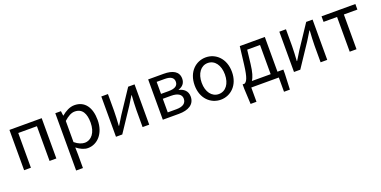

<svg xmlns="http://www.w3.org/2000/svg" viewBox="-17 -1234 4314 2176"><g transform="rotate(-20 2140.0 -146.5)"><path d="M82 0H164V-419H389V0H471V-486H82Z M635 205H717V41L715 -44C760 -9 805 12 850 12C961 12 1060 -85 1060 -250C1060 -401 993 -498 868 -498C811 -498 757 -467 713 -430H710L703 -486H635ZM836 -57C804 -57 761 -71 717 -108V-363C765 -406 806 -429 847 -429C939 -429 975 -357 975 -250C975 -130 916 -57 836 -57Z M1190 0H1266L1451 -278C1468 -307 1497 -352 1515 -382H1519C1515 -319 1511 -254 1511 -202V0H1591V-486H1514L1330 -209C1313 -179 1284 -135 1266 -105H1262C1266 -167 1270 -232 1270 -284V-486H1190Z M1755 0H1950C2062 0 2142 -43 2142 -139C2142 -209 2095 -243 2040 -256V-259C2090 -274 2121 -309 2121 -363C2121 -451 2048 -486 1942 -486H1755ZM1836 -282V-427H1934C2009 -427 2041 -400 2041 -355C2041 -310 2009 -282 1928 -282ZM1836 -59V-223H1936C2018 -223 2060 -193 2060 -144C2060 -90 2021 -59 1941 -59Z M2452 12C2571 12 2677 -81 2677 -242C2677 -405 2571 -498 2452 -498C2333 -498 2227 -405 2227 -242C2227 -81 2333 12 2452 12ZM2452 -56C2369 -56 2312 -131 2312 -242C2312 -354 2369 -430 2452 -430C2536 -430 2592 -354 2592 -242C2592 -131 2536 -56 2452 -56Z M2822 0H3154V172H3225L3233 -15V-67H3162V-486H2860L2834 -271C2815 -114 2793 -82 2766 -67H2742V-15L2751 172H2822ZM2906 -255 2925 -419H3080V-67H2854C2877 -102 2895 -159 2906 -255Z M3337 0H3413L3598 -278C3615 -307 3644 -352 3662 -382H3666C3662 -319 3658 -254 3658 -202V0H3738V-486H3661L3477 -209C3460 -179 3431 -135 3413 -105H3409C3413 -167 3417 -232 3417 -284V-486H3337Z M4009 0H4091V-419H4254V-486H3846V-419H4009Z"/></g></svg>

Font: Giro Sans Regular
Style: Regular
Weight: 400
Designer: Paul D. Hunt
Foundry: Adobe Systems Incorporated
Version: Version 1.000;PS 1.0;hotconv 1.0.88;makeotf.lib2.5.647800